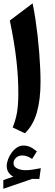

<svg xmlns="http://www.w3.org/2000/svg" viewBox="-36 -804 332 1169"><path d="M46.4 190.4Q46.4 169.9 61.8 156.2Q77.3 142.6 99.7 142.6Q114 142.6 128.1 147.4Q142.2 152.2 159.6 163.5L188.6 117.9Q164.1 97.8 145.9 90Q127.7 82.2 105.5 82.2Q85.3 82.2 67.1 94.3Q48.9 106.4 34.9 125.6Q20.9 144.8 13 166.2Q5 187.7 5 206.9Q5 228.4 15.4 244.8Q25.8 261.3 44.9 271.4L-15.8 292.4V345.4L159.7 285.2L203.4 285.7L212.5 219.9Q187.9 225.2 163.3 228.7Q138.8 232.2 120 232.2Q90.5 232.2 68.4 221.5Q46.4 210.8 46.4 190.4ZM162.6 -783.7 23.9 -679.2Q38.3 -609.5 48.3 -548.7Q58.2 -488 64.2 -433.9Q70.3 -379.8 72.9 -330.8Q75.6 -281.7 75.6 -235.5Q75.6 -164.8 67.2 -117.6Q58.7 -70.4 41.2 -28.1L115.7 7.7Q166.4 -41.8 188.6 -119.9Q210.8 -198 210.8 -306.1Q210.8 -344.6 208.7 -390.2Q206.6 -435.7 202.7 -485.4Q198.8 -535.1 193 -586.4Q187.1 -637.8 179.6 -687.8Q172 -737.8 162.6 -783.7Z"/></svg>

Font: Pinar-VF
Style: Regular
Weight: 300
Designer: Amin Abedi
Version: Version 3.0